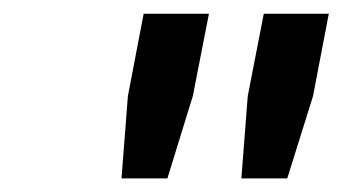

<svg xmlns="http://www.w3.org/2000/svg" viewBox="-20 -790 499 280"><path d="M436.5 -649.9 398.9 -529.8H332L341.3 -649.9L364.7 -770H459.5ZM261.2 -649.9 224.1 -529.8H157.2L166.5 -649.9L189.5 -770H284.7Z"/></svg>

Font: Aurulent Sans
Style: Italic
Weight: 400
Italic angle: -11°
Version: Version 2007.05.04